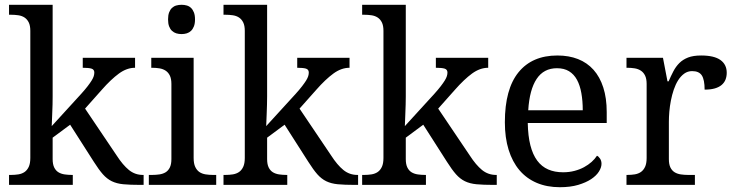

<svg xmlns="http://www.w3.org/2000/svg" viewBox="-20 -780 3101 810"><path d="M338.9 -321.8 472.2 -124Q498 -84 523.7 -63Q549.3 -42 583 -42H585.9V0H571.8Q528.3 0 500.2 -2.7Q472.2 -5.4 451.7 -15.4Q431.2 -25.4 414.1 -44.7Q397 -64 376 -97.2L275.9 -253.9L202.1 -199.2V-108.9Q202.1 -86.9 208.7 -73.5Q215.3 -60.1 226.6 -53.2Q237.8 -46.4 252.7 -44.2Q267.6 -42 284.2 -42H287.1V0H18.1V-42H25.9Q43 -42 57.9 -44.4Q72.8 -46.9 83.7 -54.4Q94.7 -62 101.3 -76.2Q107.9 -90.3 107.9 -113.8V-649.9Q107.9 -671.9 101.3 -685.3Q94.7 -698.7 83.5 -706.1Q72.3 -713.4 57.4 -715.6Q42.5 -717.8 25.9 -717.8H18.1V-759.8H202.1V-374Q202.1 -360.4 201.7 -339.1Q201.2 -317.9 200.2 -297.4Q199.2 -273.9 198.2 -248L323.2 -384.8Q339.4 -402.8 349.9 -416.5Q360.4 -430.2 366.7 -440.4Q373 -450.7 375.5 -458.7Q377.9 -466.8 377.9 -474.1Q377.9 -486.8 366 -490.5Q354 -494.1 329.1 -494.1V-536.1H549.8V-494.1Q515.1 -494.1 481.7 -469.7Q448.2 -445.3 409.2 -400.9Z M621.1 -42Q637.7 -42 652.6 -44.2Q667.5 -46.4 678.7 -53.2Q689.9 -60.1 696.5 -73.5Q703.1 -86.9 703.1 -108.9V-425.8Q703.1 -447.8 696.5 -461.2Q689.9 -474.6 678.7 -481.9Q667.5 -489.3 652.6 -491.7Q637.7 -494.1 621.1 -494.1H618.2V-536.1H796.9V-113.8Q796.9 -90.3 803.5 -76.2Q810.1 -62 821 -54.4Q832 -46.9 847.2 -44.4Q862.3 -42 878.9 -42H892.1V0H607.9V-42ZM689 -698.2Q689 -715.8 693.4 -727.5Q697.8 -739.3 705.6 -746.6Q713.4 -753.9 723.6 -756.8Q733.9 -759.8 746.1 -759.8Q757.8 -759.8 768.1 -756.8Q778.3 -753.9 785.9 -746.6Q793.5 -739.3 798.1 -727.5Q802.7 -715.8 802.7 -698.2Q802.7 -680.7 798.1 -668.9Q793.5 -657.2 785.9 -649.9Q778.3 -642.6 768.1 -639.4Q757.8 -636.2 746.1 -636.2Q733.9 -636.2 723.6 -639.4Q713.4 -642.6 705.6 -649.9Q697.8 -657.2 693.4 -668.9Q689 -680.7 689 -698.2Z M1243.7 -321.8 1377 -124Q1402.8 -84 1428.5 -63Q1454.1 -42 1487.8 -42H1490.7V0H1476.6Q1433.1 0 1405 -2.7Q1377 -5.4 1356.4 -15.4Q1335.9 -25.4 1318.8 -44.7Q1301.8 -64 1280.8 -97.2L1180.7 -253.9L1106.9 -199.2V-108.9Q1106.9 -86.9 1113.5 -73.5Q1120.1 -60.1 1131.3 -53.2Q1142.6 -46.4 1157.5 -44.2Q1172.4 -42 1189 -42H1191.9V0H922.9V-42H930.7Q947.8 -42 962.6 -44.4Q977.5 -46.9 988.5 -54.4Q999.5 -62 1006.1 -76.2Q1012.7 -90.3 1012.7 -113.8V-649.9Q1012.7 -671.9 1006.1 -685.3Q999.5 -698.7 988.3 -706.1Q977.1 -713.4 962.2 -715.6Q947.3 -717.8 930.7 -717.8H922.9V-759.8H1106.9V-374Q1106.9 -360.4 1106.4 -339.1Q1106 -317.9 1105 -297.4Q1104 -273.9 1103 -248L1228 -384.8Q1244.1 -402.8 1254.6 -416.5Q1265.1 -430.2 1271.5 -440.4Q1277.8 -450.7 1280.3 -458.7Q1282.7 -466.8 1282.7 -474.1Q1282.7 -486.8 1270.8 -490.5Q1258.8 -494.1 1233.9 -494.1V-536.1H1454.6V-494.1Q1419.9 -494.1 1386.5 -469.7Q1353 -445.3 1314 -400.9Z M1828.6 -321.8 1961.9 -124Q1987.8 -84 2013.4 -63Q2039.1 -42 2072.8 -42H2075.7V0H2061.5Q2018.1 0 1990 -2.7Q1961.9 -5.4 1941.4 -15.4Q1920.9 -25.4 1903.8 -44.7Q1886.7 -64 1865.7 -97.2L1765.6 -253.9L1691.9 -199.2V-108.9Q1691.9 -86.9 1698.5 -73.5Q1705.1 -60.1 1716.3 -53.2Q1727.5 -46.4 1742.4 -44.2Q1757.3 -42 1773.9 -42H1776.9V0H1507.8V-42H1515.6Q1532.7 -42 1547.6 -44.4Q1562.5 -46.9 1573.5 -54.4Q1584.5 -62 1591.1 -76.2Q1597.7 -90.3 1597.7 -113.8V-649.9Q1597.7 -671.9 1591.1 -685.3Q1584.5 -698.7 1573.2 -706.1Q1562 -713.4 1547.1 -715.6Q1532.2 -717.8 1515.6 -717.8H1507.8V-759.8H1691.9V-374Q1691.9 -360.4 1691.4 -339.1Q1690.9 -317.9 1689.9 -297.4Q1689 -273.9 1688 -248L1813 -384.8Q1829.1 -402.8 1839.6 -416.5Q1850.1 -430.2 1856.4 -440.4Q1862.8 -450.7 1865.2 -458.7Q1867.7 -466.8 1867.7 -474.1Q1867.7 -486.8 1855.7 -490.5Q1843.8 -494.1 1818.8 -494.1V-536.1H2039.6V-494.1Q2004.9 -494.1 1971.4 -469.7Q1938 -445.3 1898.9 -400.9Z M2329.6 -492.2Q2273.9 -492.2 2243.9 -447Q2213.9 -401.9 2208.5 -314.9H2438.5Q2438.5 -354.5 2432.6 -387.2Q2426.8 -419.9 2414.1 -443.4Q2401.4 -466.8 2380.6 -479.5Q2359.9 -492.2 2329.6 -492.2ZM2341.8 9.8Q2287.6 9.8 2244.4 -8.5Q2201.2 -26.9 2171.4 -62Q2141.6 -97.2 2125.7 -148.2Q2109.9 -199.2 2109.9 -264.2Q2109.9 -404.3 2167.5 -475.1Q2225.1 -545.9 2331.5 -545.9Q2379.9 -545.9 2418.5 -530.8Q2457 -515.6 2483.9 -485.6Q2510.7 -455.6 2525.1 -410.9Q2539.6 -366.2 2539.6 -307.1V-261.2H2206.5Q2207.5 -206.5 2217.5 -167.2Q2227.5 -127.9 2246.3 -102.5Q2265.1 -77.1 2292.5 -65.2Q2319.8 -53.2 2355.5 -53.2Q2381.3 -53.2 2403.6 -59.1Q2425.8 -64.9 2443.8 -74.7Q2461.9 -84.5 2475.8 -96.9Q2489.7 -109.4 2498.5 -123Q2505.4 -120.1 2511.5 -110.8Q2517.6 -101.6 2517.6 -88.9Q2517.6 -73.7 2506.8 -56.4Q2496.1 -39.1 2474.1 -24.4Q2452.1 -9.8 2419.2 0Q2386.2 9.8 2341.8 9.8Z M2911.6 0H2623V-42H2626Q2643.1 -42 2658 -44.4Q2672.9 -46.9 2683.8 -54.4Q2694.8 -62 2701.4 -76.2Q2708 -90.3 2708 -113.8V-425.8Q2708 -447.8 2701.4 -461.2Q2694.8 -474.6 2683.6 -481.9Q2672.4 -489.3 2657.5 -491.7Q2642.6 -494.1 2626 -494.1H2623V-536.1H2776.9L2795.9 -437H2800.8Q2810.5 -459.5 2820.8 -479.2Q2831.1 -499 2845.9 -513.9Q2860.8 -528.8 2882.8 -537.4Q2904.8 -545.9 2938 -545.9Q2992.7 -545.9 3019.3 -526.9Q3045.9 -507.8 3045.9 -473.1Q3045.9 -457.5 3040.8 -444.3Q3035.6 -431.2 3024.4 -421.6Q3013.2 -412.1 2995.6 -407Q2978 -401.9 2952.6 -401.9Q2952.6 -443.4 2940.9 -461.7Q2929.2 -480 2899.9 -480Q2881.3 -480 2866.7 -469.5Q2852.1 -459 2841.1 -441.7Q2830.1 -424.3 2822.5 -401.9Q2814.9 -379.4 2810.3 -355.7Q2805.7 -332 2803.7 -308.6Q2801.8 -285.2 2801.8 -266.1V-108.9Q2801.8 -86.9 2808.3 -73.5Q2814.9 -60.1 2826.2 -53.2Q2837.4 -46.4 2852.3 -44.2Q2867.2 -42 2883.8 -42H2911.6Z"/></svg>

Font: Droid Serif
Style: Regular
Weight: 400
Version: Version 1.00 build 112